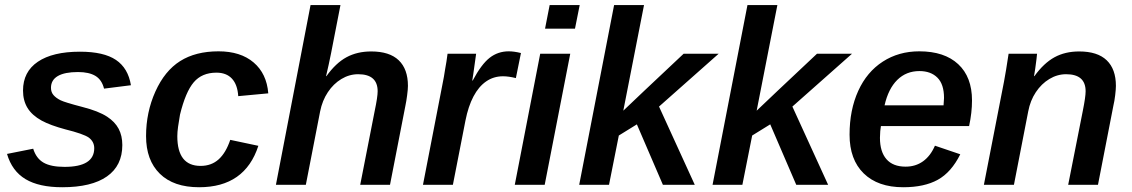

<svg xmlns="http://www.w3.org/2000/svg" viewBox="-20 -745 4562 774"><path d="M473.1 -160.2Q473.1 -77.1 411.1 -33.7Q349.1 9.8 231 9.8Q137.2 9.8 82.8 -22.9Q28.3 -55.7 8.3 -124.5L113.8 -145.5Q126 -106.4 155.5 -89.4Q185.1 -72.3 240.2 -72.3Q359.9 -72.3 359.9 -147.5Q359.9 -173.8 337.9 -190.4Q315.9 -205.6 243.2 -223.6Q183.1 -239.7 147.9 -258.8Q108.9 -280.3 90.8 -310.1Q72.8 -339.8 72.8 -379.9Q72.8 -455.6 132.6 -496.1Q192.4 -536.6 302.2 -536.6Q398.4 -536.6 447.5 -503.4Q496.6 -470.2 507.8 -401.4L399.4 -387.7Q390.6 -423.3 364.7 -439Q338.9 -454.6 294.4 -454.6Q240.7 -454.6 213.1 -438.5Q185.5 -422.4 185.5 -391.1Q185.5 -373.5 195.6 -361.8Q205.6 -350.1 224.1 -340.8Q242.2 -332 311.5 -314Q377 -297.4 412.1 -274.4Q443.4 -253.9 458.3 -225.8Q473.1 -197.8 473.1 -160.2Z M788.6 -76.2Q832 -76.2 861.3 -102.5Q890.6 -128.9 908.2 -181.2L1021.5 -157.2Q967.3 9.8 782.7 9.8Q679.7 9.8 624.3 -44.7Q568.8 -99.1 568.8 -196.3Q568.8 -292.5 606.4 -376Q644 -459.5 706.3 -498.8Q768.6 -538.1 860.8 -538.1Q949.7 -538.1 1002.4 -493.2Q1055.2 -448.2 1061.5 -368.7L940.4 -357.4Q937.5 -403.8 915 -428Q892.6 -452.1 852.5 -452.1Q793.9 -452.1 761 -413.3Q728 -374.5 705.6 -282.7Q700.7 -255.9 697.8 -233.9Q694.8 -211.9 694.8 -195.8Q694.8 -76.2 788.6 -76.2Z M1295.9 -438Q1333.5 -490.7 1376.7 -514.2Q1419.9 -537.6 1476.6 -537.6Q1550.3 -537.6 1587.4 -502Q1624.5 -466.3 1624.5 -398.9Q1624.5 -385.7 1621.3 -361.3Q1618.2 -336.9 1614.3 -318.8L1552.2 0H1432.1L1490.7 -298.8Q1502.4 -354.5 1502.4 -377Q1502.4 -445.8 1423.8 -445.8Q1388.2 -445.8 1356.2 -426.5Q1324.2 -407.2 1301.8 -373.5Q1279.3 -339.8 1270.5 -295.9L1212.9 0H1092.3L1231.9 -724.6H1352.5L1314.5 -529.8Q1310.1 -506.8 1304.9 -483.9Q1299.8 -460.9 1294.4 -438Z M2059.6 -430.2Q2030.3 -437.5 2007.8 -437.5Q1969.7 -437.5 1939.7 -416.7Q1909.7 -396 1888.7 -356.2Q1867.7 -316.4 1856.4 -259.3L1805.7 0H1685.1L1763.7 -405.3Q1766.6 -420.4 1769.5 -435.5Q1772.5 -450.7 1774.4 -465.8Q1777.3 -481.4 1779.8 -497.1Q1782.2 -512.7 1784.2 -528.3H1899.4L1887.7 -444.8L1883.8 -420.4H1885.7Q1920.4 -485.8 1953.9 -512Q1987.3 -538.1 2030.8 -538.1Q2052.7 -538.1 2080.1 -531.2Z M2316.9 -724.6 2297.9 -629.4H2177.2L2195.8 -724.6ZM2278.8 -528.3 2175.8 0H2055.2L2157.7 -528.3Z M2474.6 -198.7 2435.1 0H2314.9L2455.6 -724.6H2576.2L2492.7 -298.8L2578.1 -379.9L2735.8 -528.3H2877L2636.7 -315.4L2780.8 0H2652.3L2547.4 -243.7Z M3012.2 -198.7 2972.7 0H2852.5L2993.2 -724.6H3113.8L3030.3 -298.8L3115.7 -379.9L3273.4 -528.3H3414.6L3174.3 -315.4L3318.4 0H3189.9L3085 -243.7Z M3531.2 -236.8Q3527.8 -219.7 3527.3 -189.5Q3527.3 -133.3 3553.5 -103.3Q3579.6 -73.2 3630.9 -73.2Q3670.9 -73.2 3700.9 -94.7Q3731 -116.2 3749 -157.7L3851.1 -123Q3814.9 -50.3 3760.5 -20.3Q3706.1 9.8 3621.1 9.8Q3519 9.8 3461.9 -45.9Q3404.8 -101.6 3404.8 -202.1Q3404.8 -301.8 3439.9 -378.9Q3474.6 -455.1 3538.8 -496.6Q3603 -538.1 3686 -538.1Q3787.1 -538.1 3842.8 -486.3Q3898.4 -434.6 3898.4 -340.3Q3898.4 -291 3886.7 -236.8ZM3545.9 -320.3H3783.7L3785.6 -350.1Q3785.6 -405.3 3759 -431.9Q3732.4 -458.5 3686.5 -458.5Q3633.3 -458.5 3597.2 -422.9Q3561 -387.2 3545.9 -320.3Z M4125 -295.9 4067.4 0H3946.3L4027.3 -415.5Q4031.2 -436 4035.9 -464.4Q4040.5 -492.7 4045.9 -528.3H4160.6Q4160.6 -525.4 4158.4 -507.1Q4156.2 -488.8 4153.3 -468.5Q4150.4 -448.2 4148.4 -438H4149.9Q4188 -490.7 4231 -514.2Q4273.9 -537.6 4330.6 -537.6Q4404.3 -537.6 4441.4 -502Q4478.5 -466.3 4478.5 -398.9Q4478.5 -385.7 4475.6 -361.3Q4472.7 -336.9 4468.3 -318.8L4406.2 0H4286.1L4345.2 -298.8Q4356.4 -354.5 4356.4 -377Q4356.4 -445.8 4277.8 -445.8Q4242.2 -445.8 4210.2 -426.5Q4178.2 -407.2 4155.8 -373.5Q4133.3 -339.8 4125 -295.9Z"/></svg>

Font: Arimo SemiBold
Style: Italic
Weight: 600
Italic angle: -12°
Version: Version 1.33